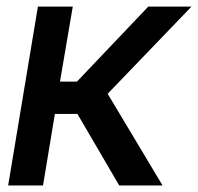

<svg xmlns="http://www.w3.org/2000/svg" viewBox="-20 -566 604 586"><path d="M4.9 0 95.7 -545.9H202.1L163.1 -316.9H214.8L432.6 -545.9H564.5L308.6 -279.8L476.1 0H343.8L216.3 -218.3H147.5L111.3 0Z"/></svg>

Font: Inter Tight Medium
Style: Italic
Weight: 500
Italic angle: -9.39999°
Designer: Rasmus Andersson
Foundry: rsms
Version: Version 3.004